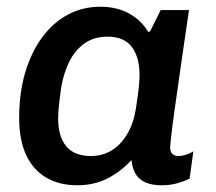

<svg xmlns="http://www.w3.org/2000/svg" viewBox="-20 -541 643 571"><path d="M210 10Q157 10 118 -12.5Q79 -35 58 -79.5Q37 -124 37 -190Q37 -265 55 -325.5Q73 -386 105.5 -430Q138 -474 182 -497.5Q226 -521 278 -521Q328 -521 364.5 -500.5Q401 -480 420 -447H426L458 -511H542Q536 -470 528.5 -418.5Q521 -367 513.5 -314.5Q506 -262 499.5 -216Q493 -170 489.5 -139.5Q486 -109 486 -102Q486 -89 493 -83Q500 -77 511 -77Q522 -77 535 -81.5Q548 -86 555 -91L544 -10Q531 -3 509 3.5Q487 10 461 10Q430 10 410.5 0.5Q391 -9 382 -26Q373 -43 371 -65Q340 -31 300 -10.5Q260 10 210 10ZM250 -77Q285 -77 312.5 -94Q340 -111 358.5 -142.5Q377 -174 384 -217Q391 -263 393 -283.5Q395 -304 395 -318Q395 -371 372 -401.5Q349 -432 299 -432Q260 -432 231.5 -412Q203 -392 186 -357.5Q169 -323 162 -281Q156 -238 154.5 -219.5Q153 -201 153 -188Q153 -135 177 -106Q201 -77 250 -77Z"/></svg>

Font: Chivo Medium Medium
Style: Italic
Weight: 500
Italic angle: -8.05°
Version: Version 2.002